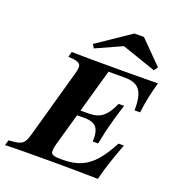

<svg xmlns="http://www.w3.org/2000/svg" viewBox="-164 -883 912 994"><g transform="rotate(20 292.5 -386.0)"><path d="M-25 0 -16.9 -29Q22.6 -31.5 41.1 -37.5Q59.7 -43.5 68.5 -57.7Q77.4 -71.8 84.7 -98.4L189.5 -472.6Q197.6 -500.8 195.6 -514.9Q193.5 -529 177.4 -534.7Q161.3 -540.3 126.6 -541.9L134.7 -571Q170.2 -570.2 226.6 -569.8Q283.1 -569.4 359.7 -569.4Q390.3 -569.4 418.5 -569.4Q446.8 -569.4 476.2 -569.8Q505.6 -570.2 538.3 -570.2Q571 -570.2 609.7 -571Q597.6 -529 588.7 -487.1Q579.8 -445.2 574.2 -398.4H543.5Q544.4 -449.2 534.7 -480.6Q525 -512.1 502 -526.2Q479 -540.3 439.5 -540.3H348.4L221.8 -92.7Q211.3 -53.2 219.8 -41.9Q228.2 -30.6 266.9 -30.6H282.3Q338.7 -30.6 380.2 -48Q421.8 -65.3 456 -104Q490.3 -142.7 524.2 -208.1H554Q529 -141.9 512.9 -92.7Q496.8 -43.5 486.3 0Q439.5 -0.8 404.4 -1.2Q369.4 -1.6 340.3 -2Q311.3 -2.4 284.7 -2.4Q258.1 -2.4 230.6 -2.4Q145.2 -2.4 81 -2Q16.9 -1.6 -25 0ZM246 -272.6 254 -301.6H414.5L406.5 -272.6ZM395.2 -172.6Q398.4 -226.6 379.8 -249.6Q361.3 -272.6 315.3 -272.6L324.2 -301.6Q356.5 -301.6 379.4 -310.9Q402.4 -320.2 420.2 -342.3Q437.9 -364.5 454.8 -401.6H484.7Q479.8 -386.3 474.2 -368.5Q468.5 -350.8 462.9 -330.6Q457.3 -310.5 450.8 -286.3Q447.6 -274.2 444.8 -263.3Q441.9 -252.4 439.1 -240.3Q436.3 -228.2 433.1 -212.1Q429.8 -196 425 -172.6ZM235.5 -627.4 223.4 -647.6 406.5 -771.8H459.7L581.5 -648.4L566.1 -627.4L357.3 -699.2L408.9 -705.6Z"/></g></svg>

Font: Playfair 5pt SemiExpanded Light ExtraBold
Style: Italic
Weight: 800
Italic angle: -15.6°
Version: Version 2.001;gftools[0.9.30]